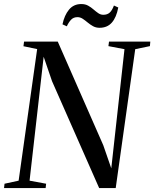

<svg xmlns="http://www.w3.org/2000/svg" viewBox="-36 -954 782 974"><path d="M-15.5 0 -13 -22 58.5 -37.5 152.5 -705 83 -719.5 86 -743H257L488 -217L528.5 -100L595.5 -704.5L514 -720L517 -743H726.5L724.5 -720L650 -704.5L551 0H467L228 -542L185.5 -666L114 -37.5L198 -22L195.5 0ZM469 -813Q450.5 -813 435.8 -821.2Q421 -829.5 408.5 -840Q396 -850.5 383.5 -858.8Q371 -867 357 -867Q337 -867 324.8 -854.2Q312.5 -841.5 303 -820.5L281 -830.5Q290.5 -876.5 314 -905Q337.5 -933.5 376.5 -933.5Q396.5 -933.5 411.2 -925.2Q426 -917 438.2 -906.2Q450.5 -895.5 462.5 -887.2Q474.5 -879 488 -879Q508 -879 520.2 -889.8Q532.5 -900.5 542 -926L564 -916Q554.5 -865.5 531.2 -839.2Q508 -813 469 -813Z"/></svg>

Font: Merriweather 120pt
Style: Italic
Weight: 400
Italic angle: -7.8°
Version: Version 2.101